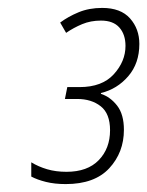

<svg xmlns="http://www.w3.org/2000/svg" viewBox="-20 -875 372 485"><path d="M146 -410Q118 -410 96 -415.5Q74 -421 59 -429V-465Q77 -454 99 -447.5Q121 -441 148 -441Q201 -441 229.5 -470.5Q258 -500 258 -546Q258 -588 234.5 -606.5Q211 -625 175 -625H144L150 -655H181Q238 -655 267.5 -687.5Q297 -720 297 -759Q297 -788 281.5 -805.5Q266 -823 235 -823Q209 -823 187.5 -814Q166 -805 147 -792L132 -818Q152 -833 178.5 -844Q205 -855 238 -855Q285 -855 308.5 -828.5Q332 -802 332 -764Q332 -715 304 -682.5Q276 -650 235 -640V-638Q259 -630 276 -608Q293 -586 293 -547Q293 -490 256 -450Q219 -410 146 -410Z"/></svg>

Font: Noto Sans Condensed ExtraLight
Style: Italic
Weight: 200
Width: 3
Italic angle: -12°
Designer: Monotype Design Team
Foundry: Monotype Imaging Inc.
Version: Version 2.013; ttfautohint (v1.8.4.7-5d5b)